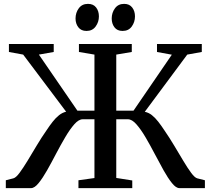

<svg xmlns="http://www.w3.org/2000/svg" viewBox="-20 -970 1086 990"><path d="M10 0V-40.5L49 -50.5Q62.5 -54 81 -79Q99.5 -104 122 -141Q144.5 -178 169.2 -219.5Q194 -261 219.5 -297.5Q236 -322.5 251.8 -342.5Q267.5 -362.5 284.5 -376Q301.5 -389.5 321 -394L99.5 -688.5L26 -702V-743H257V-702L180.5 -688.5L379 -399.5H467V-688.5L387 -702V-743H659.5V-702L579.5 -688.5V-399.5H668.5L866 -688L789.5 -702V-743H1020.5V-702L945.5 -688.5L726.5 -393.5Q746.5 -389.5 763.5 -376Q780.5 -362.5 796.2 -342.2Q812 -322 828 -297.5Q853.5 -260.5 878.2 -219.2Q903 -178 925 -141Q947 -104 965.5 -79Q984 -54 997 -50.5L1036.5 -40.5V0H905Q887.5 0 866.8 -25.8Q846 -51.5 823.5 -91.8Q801 -132 777.2 -177.5Q753.5 -223 729.8 -263.2Q706 -303.5 683.2 -329.2Q660.5 -355 639.5 -355H579.5V-52.5L662 -39.5V0H384.5V-40.5L467 -52V-355H406.5Q386 -355 363.2 -329.2Q340.5 -303.5 316.8 -263.2Q293 -223 269.2 -177.5Q245.5 -132 222.8 -91.8Q200 -51.5 179 -25.8Q158 0 140 0ZM425.5 -810.5Q398.5 -810.5 384 -829.2Q369.5 -848 369.5 -874.5Q369.5 -904.5 386.2 -927.2Q403 -950 433 -950H434Q461.5 -950 475.8 -931.2Q490 -912.5 490 -885.5Q490 -856.5 473.2 -833.5Q456.5 -810.5 426.5 -810.5ZM611.5 -810.5Q584.5 -810.5 570.2 -829.2Q556 -848 556 -874.5Q556 -904.5 572.8 -927.2Q589.5 -950 619.5 -950H620.5Q647.5 -950 661.8 -931.2Q676 -912.5 676 -885.5Q676 -856.5 659.5 -833.5Q643 -810.5 612.5 -810.5Z"/></svg>

Font: Merriweather 60pt Medium
Style: Regular
Weight: 500
Version: Version 2.100